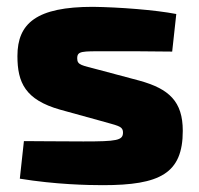

<svg xmlns="http://www.w3.org/2000/svg" viewBox="-20 -531 583 562"><path d="M252 -511C87 -511 31 -463 31 -367C31 -289 54 -239 156 -210L272 -178C323 -163 340 -163 340 -143C340 -120 322 -117 224 -117C156 -117 80 -118 50 -118L38 -8C142 9 237 11 281 11C448 11 515 -23 515 -148C515 -234 475 -271 388 -295L268 -327C220 -340 206 -340 206 -360C206 -382 219 -381 290 -381C352 -381 419 -381 484 -380L496 -490C434 -502 328 -510 252 -511Z"/></svg>

Font: Exo 2 Extra Bold
Style: Regular
Weight: 800
Designer: Natanael Gama
Version: Version 1.001;PS 001.001;hotconv 1.0.88;makeotf.lib2.5.64775